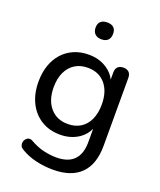

<svg xmlns="http://www.w3.org/2000/svg" viewBox="-161 -804 911 1092"><g transform="rotate(20 295.0 -257.5)"><path d="M282 -84Q327 -84 359.5 -104.5Q392 -125 409.5 -163.5Q427 -202 427 -254Q427 -333 388 -378.5Q349 -424 282 -424Q237 -424 204.5 -403.5Q172 -383 154 -345Q136 -307 136 -254Q136 -176 175.5 -130Q215 -84 282 -84ZM292 189Q238 189 187.5 177Q137 165 96 140Q83 132 79.5 123.5Q76 115 76 108Q76 104 77.5 96.5Q79 89 86.5 80.5Q94 72 100.5 70.5Q107 69 110 69Q118 69 126 74Q170 99 210 108Q250 117 286 117Q357 117 392.5 80.5Q428 44 428 -26V-108Q411 -70 375 -45Q326 -12 262 -12Q196 -12 147 -42.5Q98 -73 71 -127.5Q44 -182 44 -254Q44 -309 59.5 -353.5Q75 -398 103.5 -429.5Q132 -461 172 -478.5Q212 -496 262 -496Q327 -496 375 -463Q409 -440 426 -405V-448Q426 -471 438 -482.5Q450 -494 472 -494Q493 -494 505 -482.5Q517 -471 517 -448V-38Q517 75 459.5 132Q402 189 292 189ZM297 -602Q272 -602 258 -616Q244 -630 244 -654Q244 -679 258 -691.5Q272 -704 297 -704Q323 -704 336.5 -691.5Q350 -679 350 -654Q350 -629 336.5 -615.5Q323 -602 297 -602Z"/></g></svg>

Font: Nunito Medium
Style: Regular
Weight: 500
Designer: Vernon Adams
Foundry: Vernon Adams
Version: Version 3.602